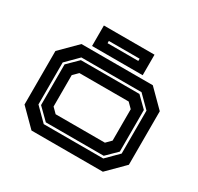

<svg xmlns="http://www.w3.org/2000/svg" viewBox="-147 -863 1071 1038"><g transform="rotate(30 388.0 -344.0)"><path d="M165.5 0 62.5 -103V-437L165.5 -540H611L714 -437V-103L611 0ZM205.5 -63H577L650 -136V-404L577 -477H201.5L127.5 -403V-141ZM210.5 -77 141.5 -145V-399L206.5 -463H572L636 -400V-140L572 -77ZM234.5 -141.5H542L572.5 -172V-368L542 -398.5H234.5L204 -368V-172ZM220.5 -559.5V-687.5H536.5V-559.5ZM285.5 -614.5H477.5V-628.5H285.5Z"/></g></svg>

Font: Tourney Expanded Regular
Style: Bold
Weight: 700
Width: 7
Designer: Tyler Finck
Foundry: Etcetera Type Co
Version: Version 1.010; ttfautohint (v1.8.3)